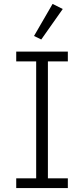

<svg xmlns="http://www.w3.org/2000/svg" viewBox="-20 -962 430 982"><path d="M301 -916 249 -942 154 -778 191 -760ZM327 0V-50H225V-648H327V-698H63V-648H165V-50H63V0Z"/></svg>

Font: IBM Plex Devanagari Light
Style: Regular
Weight: 300
Designer: Mike Abbink, Paul van der Laan, Pieter van Rosmalen, Erin McLaughlin
Foundry: Bold Monday
Version: Version 1.0